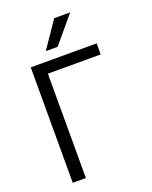

<svg xmlns="http://www.w3.org/2000/svg" viewBox="-172 -1049 902 1141"><g transform="rotate(-20 278.5 -478.5)"><path d="M277 -790H202L316 -957H417ZM168 -660V0H85V-730H502V-660Z"/></g></svg>

Font: Mplus 1p
Style: Regular
Weight: 400
Version: Version 1.061